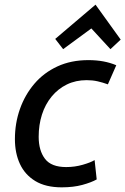

<svg xmlns="http://www.w3.org/2000/svg" viewBox="-20 -791 538 824"><path d="M245 13Q176 13 131.5 -14Q87 -41 65.5 -87.5Q44 -134 44 -194Q44 -262 65.5 -323Q87 -384 127.5 -431.5Q168 -479 226.5 -506Q285 -533 359 -533Q394 -533 423.5 -527.5Q453 -522 479 -511L443 -429Q421 -437 399 -442Q377 -447 352 -447Q305 -447 267 -428.5Q229 -410 201.5 -376.5Q174 -343 160 -299Q146 -255 146 -204Q146 -145 173 -109.5Q200 -74 264 -74Q301 -74 335.5 -84Q370 -94 386 -104L395 -21Q372 -8 333.5 2.5Q295 13 245 13ZM251 -580 217 -624 390 -771 498 -621 454 -580 372 -669Z"/></svg>

Font: Ubuntu Sans Medium
Style: Italic
Weight: 500
Italic angle: -13.5°
Designer: Dalton Maag Ltd
Foundry: Dalton Maag Ltd
Version: Version 1.006